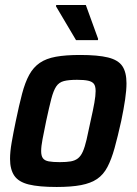

<svg xmlns="http://www.w3.org/2000/svg" viewBox="-20 -737 544 765"><path d="M206 8Q135 8 94.5 -2Q54 -12 37 -37Q20 -62 20 -104Q20 -132 26.5 -169.5Q33 -207 43 -255Q56 -318 68 -363.5Q80 -409 96.5 -439Q113 -469 138.5 -486.5Q164 -504 203 -511Q242 -518 299 -518Q370 -518 410.5 -508Q451 -498 467.5 -473.5Q484 -449 484 -405Q484 -378 478.5 -340.5Q473 -303 463 -255Q449 -192 436.5 -147Q424 -102 408 -71.5Q392 -41 367 -24Q342 -7 303 0.5Q264 8 206 8ZM218 -91Q245 -91 262 -94Q279 -97 290.5 -106Q302 -115 310 -133Q318 -151 325 -181Q332 -211 341 -255Q351 -299 356 -327.5Q361 -356 361 -374Q361 -394 354 -403Q347 -412 331 -415.5Q315 -419 287 -419Q254 -419 234.5 -414Q215 -409 204 -392.5Q193 -376 184.5 -343.5Q176 -311 164 -255Q155 -211 149.5 -182.5Q144 -154 144 -135Q144 -116 151 -106.5Q158 -97 174.5 -94Q191 -91 218 -91ZM283 -577 203 -712 204 -717H322L371 -582L370 -577Z"/></svg>

Font: Saira SemiCondensed SemiBold
Style: Italic
Weight: 600
Width: 4
Italic angle: -12°
Designer: Hector Gatti with collaboration of the Omnibus-Type team
Foundry: Omnibus-Type
Version: Version 1.101